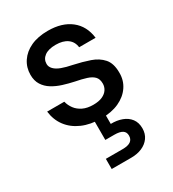

<svg xmlns="http://www.w3.org/2000/svg" viewBox="-187 -616 884 981"><g transform="rotate(-30 255.0 -125.5)"><path d="M263 12Q200 12 152 -9Q104 -30 75.5 -68Q47 -106 41 -157H142Q148 -133 163 -113Q178 -93 203 -81Q228 -69 263 -69Q296 -69 317 -78.5Q338 -88 348.5 -104Q359 -120 359 -139Q359 -166 345 -180.5Q331 -195 304.5 -203.5Q278 -212 241 -219Q208 -226 176 -236Q144 -246 118 -262Q92 -278 76.5 -302.5Q61 -327 61 -362Q61 -405 84 -439.5Q107 -474 149 -493.5Q191 -513 250 -513Q333 -513 384 -473Q435 -433 444 -360H347Q343 -394 317.5 -412.5Q292 -431 249 -431Q206 -431 183 -414Q160 -397 160 -369Q160 -352 173.5 -338Q187 -324 212.5 -314.5Q238 -305 274 -298Q325 -287 367 -272.5Q409 -258 434.5 -229Q460 -200 460 -146Q461 -100 436.5 -64Q412 -28 368 -8Q324 12 263 12ZM180 262V202H279Q311 202 326.5 191Q342 180 342 158Q342 137 326.5 127Q311 117 279 117H226V-5H291V60Q327 59 356.5 70Q386 81 403 103.5Q420 126 420 160Q420 192 403.5 215Q387 238 359 250Q331 262 296 262Z"/></g></svg>

Font: DMSans_18ptMedium
Style: Regular
Weight: 500
Designer: Colophon Foundry, Jonny Pinhorn
Foundry: Colophon Foundry
Version: Version 4.004;gftools[0.9.30]